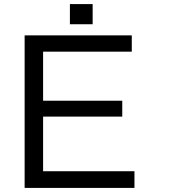

<svg xmlns="http://www.w3.org/2000/svg" viewBox="-20 -899 880 944"><path d="M435.5 -878.9V-779.8H323.7V-878.9ZM101.1 24.9V-725.1H627.9V-645H191.9V-403.8H581.1V-325.7H191.9V-57.1H641.1V24.9Z"/></svg>

Font: FORM UDPGothic
Style: Regular
Weight: 400
Foundry: Pronama LLC
Version: Version 1.05101